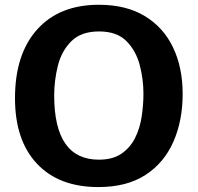

<svg xmlns="http://www.w3.org/2000/svg" viewBox="-20 -757 818 794"><path d="M42 -350.6Q42 -533.2 133.8 -635.3Q225.6 -737.3 388.7 -737.3Q502 -737.3 579.1 -690.4Q656.2 -643.6 695.8 -560.5Q735.4 -477.5 735.4 -368.2Q735.4 -257.8 696.8 -170.4Q658.2 -83 581.1 -33.2Q503.9 16.6 386.7 16.6Q223.6 16.6 132.8 -80.1Q42 -176.8 42 -350.6ZM204.1 -362.3Q204.1 -96.7 388.7 -96.7Q446.3 -96.7 482.4 -121.6Q518.6 -146.5 538.6 -186.5Q558.6 -226.6 565.9 -274.9Q573.2 -323.2 573.2 -370.1Q573.2 -429.7 557.6 -488.8Q542 -547.9 502.4 -587.4Q462.9 -627 389.6 -627Q315.4 -627 274.9 -586.4Q234.4 -545.9 219.2 -484.9Q204.1 -423.8 204.1 -362.3Z"/></svg>

Font: FreeUniversal
Style: Bold
Weight: 700
Version: Version 1.001 March 22, 2017